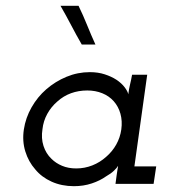

<svg xmlns="http://www.w3.org/2000/svg" viewBox="-20 -632 583 660"><path d="M62 -187Q56 -147 67 -111.5Q78 -76 101 -50Q123 -23 157.5 -7.5Q192 8 234 8Q267 8 295.5 -1.5Q324 -11 345 -26Q361 -35 371.5 -45Q382 -55 386 -62Q385 -54 383.5 -46.5Q382 -39 381 -30L377 0H508L517 -60H442L486 -375H434Q431 -358 427 -341.5Q423 -325 421 -308Q419 -318 408.5 -332Q398 -346 380 -358Q363 -369 340 -376.5Q317 -384 289 -384Q247 -384 208.5 -368Q170 -352 139 -325Q109 -299 88.5 -263Q68 -227 62 -187ZM126 -188Q129 -216 142.5 -240.5Q156 -265 177 -283Q198 -302 224 -311.5Q250 -321 280 -321Q308 -321 331.5 -311.5Q355 -302 371 -284Q387 -266 394 -241Q401 -216 397 -187Q393 -159 379.5 -135Q366 -111 345 -93Q324 -74 297.5 -63.5Q271 -53 242 -53Q215 -53 193.5 -62Q172 -71 157 -86Q138 -104 129.5 -130.5Q121 -157 126 -188ZM250 -612H188Q207 -579 224.5 -545.5Q242 -512 261 -479H308Q293 -512 279.5 -545.5Q266 -579 250 -612Z"/></svg>

Font: Josefin Slab Thin SemiBold
Style: Italic
Weight: 600
Italic angle: -12°
Version: Version 2.000